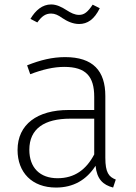

<svg xmlns="http://www.w3.org/2000/svg" viewBox="-20 -832 611 864"><path d="M336 -724C373 -724 404 -744 429 -795L397 -811C375 -778 359 -765 336 -765C316 -765 299 -774 280 -786C257 -801 234 -812 210 -812C171 -812 140 -786 117 -747L148 -731C168 -759 185 -771 210 -771C227 -771 242 -764 260 -751C281 -737 307 -724 336 -724ZM454 -122V-400C454 -513 399 -575 273 -575C216 -575 162 -562 102 -538L116 -498C171 -519 221 -531 269 -531C367 -531 404 -488 404 -396V-337H288C149 -337 59 -273 59 -157C59 -56 124 12 232 12C310 12 369 -22 410 -86C416 -26 443 0 489 12L501 -24C470 -36 454 -55 454 -122ZM239 -30C160 -30 112 -77 112 -158C112 -253 180 -298 296 -298H404V-137C368 -69 316 -30 239 -30Z"/></svg>

Font: Glow Sans SC Normal Light
Style: Regular
Weight: 300
Designer: Ryoko NISHIZUKA (kana, bopomofo & ideographs); Paul D. Hunt (Latin, Greek & Cyrillic); Sandoll Communications, Soo-young
Version: Version 0.93